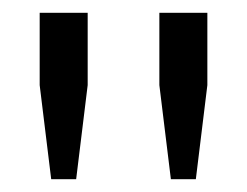

<svg xmlns="http://www.w3.org/2000/svg" viewBox="-20 -749 386 300"><path d="M60 -469 42 -616V-729H117V-616L99 -469ZM247 -469 229 -616V-729H304V-616L286 -469Z"/></svg>

Font: Mona Sans Expanded
Style: Regular
Weight: 400
Width: 7
Designer: Deni Anggara
Foundry: GitHub
Version: Version 2.000